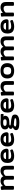

<svg xmlns="http://www.w3.org/2000/svg" viewBox="3380 -3951 783 7583"><g transform="rotate(-90 3771.5 -159.5)"><path d="M131 2Q99 2 84.5 -6.5Q70 -15 70 -31V-347Q70 -392 67.5 -418.5Q65 -445 62.5 -460.5Q60 -476 60 -487Q60 -498 74.5 -505Q89 -512 109.5 -515.5Q130 -519 148.5 -520.5Q167 -522 175 -522Q195 -522 201 -505.5Q207 -489 216 -437Q253 -481 305 -506Q357 -531 412 -531Q485 -531 535.5 -501Q586 -471 601 -418Q619 -447 650.5 -472.5Q682 -498 723 -514.5Q764 -531 809 -531Q1014 -531 1014 -319V-30Q1014 2 954 2H926Q864 2 864 -30V-297Q864 -356 841.5 -382.5Q819 -409 768 -409Q726 -409 689.5 -390.5Q653 -372 617 -330V-31Q617 -15 602.5 -6.5Q588 2 556 2H528Q496 2 481.5 -6.5Q467 -15 467 -31V-297Q467 -356 444.5 -382.5Q422 -409 371 -409Q327 -409 286.5 -387Q246 -365 220 -327V-31Q220 -15 205.5 -6.5Q191 2 159 2Z M1409 8Q1259 8 1193 -58Q1127 -124 1127 -258Q1127 -357 1164 -417Q1201 -477 1266 -504Q1331 -531 1416 -531Q1516 -531 1576 -495.5Q1636 -460 1663.5 -402.5Q1691 -345 1691 -278Q1691 -265 1681.5 -250Q1672 -235 1658.5 -224.5Q1645 -214 1631 -214H1278Q1281 -163 1311.5 -136Q1342 -109 1417 -109Q1473 -109 1514.5 -119Q1556 -129 1582.5 -139Q1609 -149 1619 -149Q1629 -149 1639 -134Q1649 -119 1656 -100.5Q1663 -82 1663 -72Q1663 -57 1638 -43Q1613 -29 1574 -17.5Q1535 -6 1491 1Q1447 8 1409 8ZM1280 -313H1548Q1548 -414 1416 -414Q1283 -414 1280 -313Z M2059 8Q1909 8 1843 -58Q1777 -124 1777 -258Q1777 -357 1814 -417Q1851 -477 1916 -504Q1981 -531 2066 -531Q2166 -531 2226 -495.5Q2286 -460 2313.5 -402.5Q2341 -345 2341 -278Q2341 -265 2331.5 -250Q2322 -235 2308.5 -224.5Q2295 -214 2281 -214H1928Q1931 -163 1961.5 -136Q1992 -109 2067 -109Q2123 -109 2164.5 -119Q2206 -129 2232.5 -139Q2259 -149 2269 -149Q2279 -149 2289 -134Q2299 -119 2306 -100.5Q2313 -82 2313 -72Q2313 -57 2288 -43Q2263 -29 2224 -17.5Q2185 -6 2141 1Q2097 8 2059 8ZM1930 -313H2198Q2198 -414 2066 -414Q1933 -414 1930 -313Z M2721 212Q2559 212 2491 180.5Q2423 149 2423 81Q2423 51 2439.5 26Q2456 1 2481 -17Q2506 -35 2531 -44L2532 -48Q2503 -58 2487.5 -80.5Q2472 -103 2472 -127Q2472 -190 2552 -211Q2505 -223 2478 -261Q2451 -299 2451 -353Q2451 -418 2486 -457Q2521 -496 2583.5 -513.5Q2646 -531 2726 -531Q2757 -531 2789 -529Q2821 -527 2843 -523H3034Q3064 -523 3064 -473V-456Q3064 -409 3040 -409Q3037 -409 3021 -410.5Q3005 -412 2987.5 -414Q2970 -416 2962 -418L2960 -414Q2974 -404 2982.5 -386.5Q2991 -369 2991 -353Q2991 -293 2959 -255.5Q2927 -218 2870 -200.5Q2813 -183 2737 -183Q2679 -183 2651 -179.5Q2623 -176 2615 -169Q2607 -162 2607 -151Q2607 -139 2627 -133.5Q2647 -128 2681 -124.5Q2715 -121 2757.5 -118Q2800 -115 2844 -107Q2907 -96 2950.5 -81Q2994 -66 3016.5 -38Q3039 -10 3039 42Q3039 127 2962 169.5Q2885 212 2721 212ZM2726 -288Q2797 -288 2824 -304.5Q2851 -321 2851 -357Q2851 -393 2824 -409.5Q2797 -426 2726 -426Q2650 -426 2620.5 -409.5Q2591 -393 2591 -357Q2591 -321 2620.5 -304.5Q2650 -288 2726 -288ZM2732 95Q2823 95 2859 84.5Q2895 74 2895 52Q2895 35 2871 25Q2847 15 2789.5 7.5Q2732 0 2631 -7Q2600 3 2583.5 18Q2567 33 2567 50Q2567 67 2581.5 77Q2596 87 2632 91Q2668 95 2732 95Z M3399 8Q3249 8 3183 -58Q3117 -124 3117 -258Q3117 -357 3154 -417Q3191 -477 3256 -504Q3321 -531 3406 -531Q3506 -531 3566 -495.5Q3626 -460 3653.5 -402.5Q3681 -345 3681 -278Q3681 -265 3671.5 -250Q3662 -235 3648.5 -224.5Q3635 -214 3621 -214H3268Q3271 -163 3301.5 -136Q3332 -109 3407 -109Q3463 -109 3504.5 -119Q3546 -129 3572.5 -139Q3599 -149 3609 -149Q3619 -149 3629 -134Q3639 -119 3646 -100.5Q3653 -82 3653 -72Q3653 -57 3628 -43Q3603 -29 3564 -17.5Q3525 -6 3481 1Q3437 8 3399 8ZM3270 -313H3538Q3538 -414 3406 -414Q3273 -414 3270 -313Z M3855 2Q3823 2 3808.5 -6.5Q3794 -15 3794 -31V-349Q3794 -393 3791.5 -419.5Q3789 -446 3786.5 -461Q3784 -476 3784 -487Q3784 -498 3798.5 -505Q3813 -512 3833.5 -515.5Q3854 -519 3872.5 -520.5Q3891 -522 3899 -522Q3919 -522 3925 -505.5Q3931 -489 3940 -437Q3978 -481 4033 -506Q4088 -531 4146 -531Q4361 -531 4361 -319V-31Q4361 -15 4346.5 -6.5Q4332 2 4300 2H4272Q4240 2 4225.5 -6.5Q4211 -15 4211 -31V-297Q4211 -356 4186 -382.5Q4161 -409 4105 -409Q4058 -409 4015 -387Q3972 -365 3944 -327V-31Q3944 -15 3929.5 -6.5Q3915 2 3883 2Z M4767 8Q4619 8 4541.5 -61Q4464 -130 4464 -262Q4464 -393 4541.5 -462Q4619 -531 4767 -531Q4915 -531 4992 -462Q5069 -393 5069 -262Q5069 -130 4992 -61Q4915 8 4767 8ZM4767 -109Q4844 -109 4880.5 -146Q4917 -183 4917 -262Q4917 -340 4880.5 -377Q4844 -414 4767 -414Q4689 -414 4652.5 -377Q4616 -340 4616 -262Q4616 -183 4652.5 -146Q4689 -109 4767 -109Z M5243 2Q5211 2 5196.5 -6.5Q5182 -15 5182 -31V-347Q5182 -392 5179.5 -418.5Q5177 -445 5174.5 -460.5Q5172 -476 5172 -487Q5172 -498 5186.5 -505Q5201 -512 5221.5 -515.5Q5242 -519 5260.5 -520.5Q5279 -522 5287 -522Q5307 -522 5313 -505.5Q5319 -489 5328 -437Q5365 -481 5417 -506Q5469 -531 5524 -531Q5597 -531 5647.5 -501Q5698 -471 5713 -418Q5731 -447 5762.5 -472.5Q5794 -498 5835 -514.5Q5876 -531 5921 -531Q6126 -531 6126 -319V-30Q6126 2 6066 2H6038Q5976 2 5976 -30V-297Q5976 -356 5953.5 -382.5Q5931 -409 5880 -409Q5838 -409 5801.5 -390.5Q5765 -372 5729 -330V-31Q5729 -15 5714.5 -6.5Q5700 2 5668 2H5640Q5608 2 5593.5 -6.5Q5579 -15 5579 -31V-297Q5579 -356 5556.5 -382.5Q5534 -409 5483 -409Q5439 -409 5398.5 -387Q5358 -365 5332 -327V-31Q5332 -15 5317.5 -6.5Q5303 2 5271 2Z M6521 8Q6371 8 6305 -58Q6239 -124 6239 -258Q6239 -357 6276 -417Q6313 -477 6378 -504Q6443 -531 6528 -531Q6628 -531 6688 -495.5Q6748 -460 6775.5 -402.5Q6803 -345 6803 -278Q6803 -265 6793.5 -250Q6784 -235 6770.5 -224.5Q6757 -214 6743 -214H6390Q6393 -163 6423.5 -136Q6454 -109 6529 -109Q6585 -109 6626.5 -119Q6668 -129 6694.5 -139Q6721 -149 6731 -149Q6741 -149 6751 -134Q6761 -119 6768 -100.5Q6775 -82 6775 -72Q6775 -57 6750 -43Q6725 -29 6686 -17.5Q6647 -6 6603 1Q6559 8 6521 8ZM6392 -313H6660Q6660 -414 6528 -414Q6395 -414 6392 -313Z M6977 2Q6945 2 6930.5 -6.5Q6916 -15 6916 -31V-349Q6916 -393 6913.5 -419.5Q6911 -446 6908.5 -461Q6906 -476 6906 -487Q6906 -498 6920.5 -505Q6935 -512 6955.5 -515.5Q6976 -519 6994.5 -520.5Q7013 -522 7021 -522Q7041 -522 7047 -505.5Q7053 -489 7062 -437Q7100 -481 7155 -506Q7210 -531 7268 -531Q7483 -531 7483 -319V-31Q7483 -15 7468.5 -6.5Q7454 2 7422 2H7394Q7362 2 7347.5 -6.5Q7333 -15 7333 -31V-297Q7333 -356 7308 -382.5Q7283 -409 7227 -409Q7180 -409 7137 -387Q7094 -365 7066 -327V-31Q7066 -15 7051.5 -6.5Q7037 2 7005 2Z"/></g></svg>

Font: Asap Expanded
Style: Bold
Weight: 700
Width: 7
Designer: Pablo Cosgaya
Foundry: Omnibus-Type
Version: Version 3.001; ttfautohint (v1.8.4.7-5d5b)